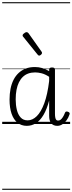

<svg xmlns="http://www.w3.org/2000/svg" viewBox="-20 -1130 659 1750"><path d="M224 17Q175 17 139.5 -11.5Q104 -40 85.5 -93.5Q67 -147 67 -223Q67 -275 76 -320.5Q85 -366 103.5 -402.5Q122 -439 150 -465Q178 -491 214.5 -505Q251 -519 298 -519Q333 -519 363.5 -510Q394 -501 428 -482V-497Q428 -506 434.5 -510.5Q441 -515 454 -515Q468 -515 474.5 -510.5Q481 -506 481 -496V-95Q481 -75 483.5 -60.5Q486 -46 492 -38.5Q498 -31 509 -31Q522 -31 532 -38.5Q542 -46 552.5 -62Q563 -78 573 -104Q577 -112 584 -113.5Q591 -115 600 -111Q610 -108 613.5 -101.5Q617 -95 614 -88Q603 -55 585.5 -32Q568 -9 547 4Q526 17 502 17Q484 17 470 11Q456 5 446.5 -6.5Q437 -18 432.5 -35.5Q428 -53 428 -74Q428 -109 428 -144.5Q428 -180 428 -214Q407 -134 376.5 -82.5Q346 -31 307.5 -7Q269 17 224 17ZM123 -224Q123 -173 133.5 -129.5Q144 -86 168 -59.5Q192 -33 232 -33Q276 -33 315 -71Q354 -109 383.5 -188.5Q413 -268 428 -392V-430Q391 -454 359 -462Q327 -470 300 -470Q266 -470 238 -460Q210 -450 188.5 -429.5Q167 -409 152.5 -379.5Q138 -350 130.5 -311Q123 -272 123 -224ZM337 -623Q334 -623 330.5 -625Q327 -627 323 -632L193 -793Q189 -797 187.5 -800Q186 -803 186 -807Q186 -814 192.5 -820.5Q199 -827 207.5 -832Q216 -837 223 -837Q232 -837 240 -827L359 -659Q362 -654 362.5 -651.5Q363 -649 363 -647Q363 -639 353.5 -631Q344 -623 337 -623ZM0 590H619V600H0ZM0 -20H619V0H0ZM0 -505H619V-500H0ZM0 -1110H619V-1100H0Z"/></svg>

Font: Playwrite FR Moderne Guides
Style: Regular
Weight: 400
Designer: Veronika Burian, José Scaglione
Foundry: TypeTogether
Version: Version 1.003